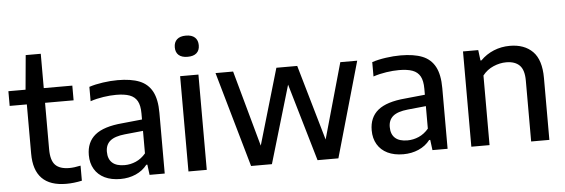

<svg xmlns="http://www.w3.org/2000/svg" viewBox="-50 -927 3211 1092"><g transform="rotate(-5 1556.0 -381.0)"><path d="M378 -86.5V-0.5Q331.5 9.5 289 9.5Q104 9.5 104 -178.5V-460H6V-544H104L122 -740H208V-544H371V-460H208V-195Q208 -131.5 233.5 -105Q259 -78.5 314 -78.5Q341 -78.5 378 -86.5Z M851 -346.5V0H764.5L757 -59H751Q725.5 -26 685.5 -8.5Q645.5 9 598 9Q546 9 508.2 -9.2Q470.5 -27.5 450.2 -61.8Q430 -96 430 -142Q430 -216 479.5 -256.5Q529 -297 636 -306L749 -317.5V-352Q749 -397.5 734.8 -423Q720.5 -448.5 691.2 -459.2Q662 -470 614 -470Q580.5 -470 541.8 -464.2Q503 -458.5 467 -446.5V-528.5Q502 -540 546 -546.2Q590 -552.5 630 -552.5Q706.5 -552.5 754.8 -533Q803 -513.5 827 -468.5Q851 -423.5 851 -346.5ZM749 -124V-252.5L644.5 -242Q586.5 -236 560.2 -214Q534 -192 534 -152Q534 -110.5 557.8 -89Q581.5 -67.5 628 -67.5Q661.5 -67.5 693 -81.2Q724.5 -95 749 -124Z M986.5 0V-544H1091V0ZM970.5 -710Q970.5 -739 988 -755Q1005.5 -771 1039 -771Q1072.5 -771 1090 -755Q1107.5 -739 1107.5 -710Q1107.5 -681 1090 -665.5Q1072.5 -650 1039 -650Q1005.5 -650 988 -665.5Q970.5 -681 970.5 -710Z M1901 -544H1997.5L1842.5 0H1723.5L1594 -442.5L1463 0H1344L1188.5 -544H1289L1409 -110.5L1536 -544H1655L1779.5 -113Z M2466 -346.5V0H2379.5L2372 -59H2366Q2340.5 -26 2300.5 -8.5Q2260.5 9 2213 9Q2161 9 2123.2 -9.2Q2085.5 -27.5 2065.2 -61.8Q2045 -96 2045 -142Q2045 -216 2094.5 -256.5Q2144 -297 2251 -306L2364 -317.5V-352Q2364 -397.5 2349.8 -423Q2335.5 -448.5 2306.2 -459.2Q2277 -470 2229 -470Q2195.5 -470 2156.8 -464.2Q2118 -458.5 2082 -446.5V-528.5Q2117 -540 2161 -546.2Q2205 -552.5 2245 -552.5Q2321.5 -552.5 2369.8 -533Q2418 -513.5 2442 -468.5Q2466 -423.5 2466 -346.5ZM2364 -124V-252.5L2259.5 -242Q2201.5 -236 2175.2 -214Q2149 -192 2149 -152Q2149 -110.5 2172.8 -89Q2196.5 -67.5 2243 -67.5Q2276.5 -67.5 2308 -81.2Q2339.5 -95 2364 -124Z M2601.5 -544H2688.5L2696 -484H2701.5Q2734 -517 2777.2 -534.8Q2820.5 -552.5 2869 -552.5Q2952 -552.5 2999.5 -504.8Q3047 -457 3047 -353.5V0H2943V-348Q2943 -408.5 2916.8 -434.8Q2890.5 -461 2840.5 -461Q2804 -461 2767.2 -445.2Q2730.5 -429.5 2705.5 -397.5V0H2601.5Z"/></g></svg>

Font: Encode Sans Medium
Style: Regular
Weight: 500
Designer: Multiple Designers
Foundry: Impallari Type
Version: Version 2.000